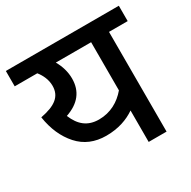

<svg xmlns="http://www.w3.org/2000/svg" viewBox="-142 -760 895 899"><g transform="rotate(-30 305.5 -311.0)"><path d="M0 -622.1V-539.1H122.1C139.2 -517.6 154.8 -487.8 154.8 -453.1C154.8 -396 116.7 -366.7 35.2 -351.1C45.4 -283.7 69.8 -229 107.4 -187C145 -145 194.8 -124 256.8 -124C322.8 -124 374 -143.1 413.1 -169.9V0H509.8V-539.1H610.8V-622.1ZM142.1 -296.9C214.8 -321.8 251 -368.2 251 -437C251 -472.7 240.2 -508.3 222.2 -539.1H413.1V-278.8C377.4 -236.3 327.6 -207 265.1 -207C204.1 -207 166 -238.3 142.1 -296.9Z"/></g></svg>

Font: Noto Reveo Sans
Style: Regular
Weight: 500
Designer: Monotype Design Team
Foundry: Monotype Imaging Inc.
Version: Version 2.007